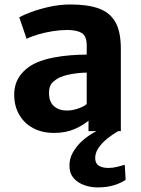

<svg xmlns="http://www.w3.org/2000/svg" viewBox="-20 -586 632 858"><path d="M417 251.5Q385.5 251.5 357 241.5Q328.5 231.5 310 211Q291.5 190.5 290.5 160Q288.5 125.5 305.8 95Q323 64.5 351.2 40.2Q379.5 16 411 0H375.5V-47Q353 -27 313.8 -9.5Q274.5 8 221 8Q168 8 128 -13.5Q88 -35 65.8 -73.5Q43.5 -112 43.5 -163Q43.5 -214 71.2 -250.5Q99 -287 146.5 -307.5Q179 -321 217.8 -328.5Q256.5 -336 295.2 -339Q334 -342 367.5 -342V-383Q367.5 -425.5 345 -438.8Q322.5 -452 280.5 -452Q249 -452 214.8 -446.5Q180.5 -441 150 -432Q119.5 -423 99 -412.5L66 -508.5Q83 -518.5 119 -532Q155 -545.5 201.5 -555.8Q248 -566 295 -566Q372 -566 421.8 -548Q471.5 -530 495.8 -487Q520 -444 520 -368V0H508Q482 15 458 34.5Q434 54 419.2 76.5Q404.5 99 405.5 123.5Q406.5 145 422.2 154.8Q438 164.5 465 164.5Q484 164.5 504 159.5Q524 154.5 537.5 150.5L541.5 217.5Q521.5 231.5 489.8 241.5Q458 251.5 417 251.5ZM327 -259Q304.5 -256.5 283.8 -251.8Q263 -247 249 -241Q229.5 -232 214.2 -217Q199 -202 199 -171Q199 -130.5 221.5 -111.2Q244 -92 279.5 -92Q298 -92 316.2 -97Q334.5 -102 348.5 -108.8Q362.5 -115.5 367.5 -121.5V-261.5Q349.5 -261.5 327 -259Z"/></svg>

Font: Koeln Type Sans
Style: Bold
Weight: 700
Designer: Eben Sorkin
Foundry: Eben Sorkin
Version: Version 2.001